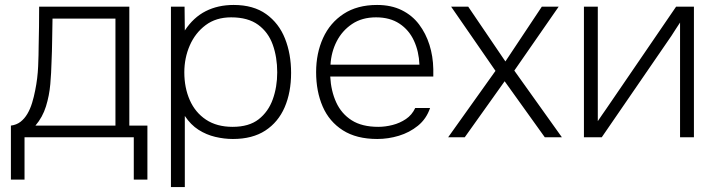

<svg xmlns="http://www.w3.org/2000/svg" viewBox="-20 -554 2892 775"><path d="M24 171V-47Q47 -50 63 -62.5Q79 -75 90.5 -94.5Q102 -114 109.5 -138.5Q117 -163 122 -189Q132 -238 134 -287Q136 -336 136 -366Q137 -406 137.5 -446.5Q138 -487 138 -527H502V-47H575V171H520V0H79V171ZM123 -47H446V-479H192Q191 -437 190.5 -392Q190 -347 188 -304Q187 -260 183 -214Q179 -168 165.5 -124.5Q152 -81 123 -47Z M670 201V-527H725L726 -431Q761 -484 810.5 -509Q860 -534 923 -534Q1003 -534 1054.5 -497Q1106 -460 1130.5 -398Q1155 -336 1155 -260Q1155 -181 1129 -121Q1103 -61 1051 -27Q999 7 920 7Q885 7 849 -1.5Q813 -10 781.5 -30Q750 -50 726 -86V201ZM919 -42Q985 -42 1024 -72.5Q1063 -103 1081 -153Q1099 -203 1099 -262Q1099 -323 1081 -373.5Q1063 -424 1022 -454Q981 -484 913 -484Q852 -484 810 -452.5Q768 -421 746 -370.5Q724 -320 724 -262Q724 -200 746 -150Q768 -100 811.5 -71Q855 -42 919 -42Z M1503 7Q1419 7 1364 -28Q1309 -63 1282.5 -124Q1256 -185 1256 -263Q1256 -339 1284 -400.5Q1312 -462 1367 -498Q1422 -534 1502 -534Q1559 -534 1601.5 -513Q1644 -492 1671.5 -455.5Q1699 -419 1713.5 -373Q1728 -327 1729 -275Q1729 -268 1729 -260.5Q1729 -253 1729 -245H1313Q1316 -187 1337 -141Q1358 -95 1399.5 -68.5Q1441 -42 1507 -42Q1535 -42 1564.5 -49.5Q1594 -57 1618.5 -73.5Q1643 -90 1656 -118H1716Q1701 -74 1667 -46.5Q1633 -19 1590 -6Q1547 7 1503 7ZM1314 -293H1673Q1671 -346 1651 -389.5Q1631 -433 1592.5 -458.5Q1554 -484 1498 -484Q1441 -484 1401 -457Q1361 -430 1339 -387Q1317 -344 1314 -293Z M1789 0 1980 -268 1801 -527H1870L2020 -306L2167 -527H2235L2056 -269L2248 0H2179L2017 -226L1856 0Z M2337 0V-527H2393V-65Q2401 -77 2410 -90Q2419 -103 2426 -113L2709 -527H2781V0H2725V-463Q2716 -449 2707 -435.5Q2698 -422 2690 -409L2409 0Z"/></svg>

Font: Onest ExtraLight
Style: Regular
Weight: 250
Designer: Dmitri Voloshin, Andrey Kudryavtsev
Foundry: Dmitri Voloshin, Andrey Kudryavtsev
Version: Version 1.000;gftools[0.9.33]